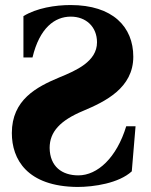

<svg xmlns="http://www.w3.org/2000/svg" viewBox="-20 -727 601 762"><path d="M27 -199C27 -95 87 13 287 15C353 15 452 0 503 -47L518 -226H481C443 -101 367 -31 291 -31C226 -31 178 -66 177 -140C177 -204 219 -249 310 -287C398 -324 509 -378 509 -502C509 -620 428 -707 260 -707C199 -707 125 -695 73 -663V-499H109C137 -616 197 -661 261 -661C321 -661 365 -621 365 -559C365 -483 282 -447 216 -420C125 -382 27 -331 27 -199Z"/></svg>

Font: Heuristica
Style: Bold
Weight: 700
Version: Version 1.0.1